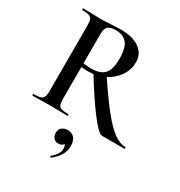

<svg xmlns="http://www.w3.org/2000/svg" viewBox="-206 -770 1114 1188"><g transform="rotate(30 350.5 -176.0)"><path d="M293 -318 373 -342Q457 -217 513.5 -146.5Q570 -76 614 -44Q658 -12 699 -12Q701 -12 701 -6Q701 0 699 0H538Q514 0 449.5 -84Q385 -168 293 -318ZM493 -499Q493 -443 461 -398Q429 -353 376.5 -327.5Q324 -302 266 -302Q245 -302 215 -304V-81Q215 -50 220 -36Q225 -22 240.5 -17Q256 -12 291 -12Q293 -12 293 -6Q293 0 291 0Q258 0 239 -1L166 -2L94 -1Q75 0 42 0Q39 0 39 -6Q39 -12 42 -12Q76 -12 91.5 -17Q107 -22 113 -36.5Q119 -51 119 -81V-544Q119 -574 113.5 -588Q108 -602 92 -607.5Q76 -613 43 -613Q41 -613 41 -619Q41 -625 43 -625L95 -624Q139 -622 166 -622Q199 -622 238 -625Q251 -626 269.5 -627Q288 -628 311 -628Q397 -628 445 -593.5Q493 -559 493 -499ZM287 -609Q247 -609 231 -594.5Q215 -580 215 -542V-331Q239 -327 273 -327Q338 -327 366 -359.5Q394 -392 394 -464Q394 -545 366.5 -577Q339 -609 287 -609ZM331 276Q327 276 325 272Q323 268 325 266Q372 228 372 191Q372 170 364.5 161Q357 152 344 149L368 134Q369 177 326 177Q306 177 293.5 163Q281 149 281 126Q281 101 297.5 88Q314 75 338 75Q370 75 386.5 95.5Q403 116 403 153Q403 190 384.5 219Q366 248 333 275Z"/></g></svg>

Font: Cormorant Garamond SemiBold
Style: Regular
Weight: 600
Designer: Christian Thalmann (Catharsis Fonts)
Foundry: Catharsis Fonts
Version: Version 4.000